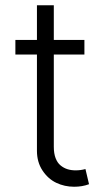

<svg xmlns="http://www.w3.org/2000/svg" viewBox="-20 -696 398 724"><path d="M298.3 -545.5V-490.4H182.9V-142.4Q182.9 -117.5 189.6 -99.8Q196.4 -82 208.3 -72.3Q220.2 -62.5 234.2 -58.1Q248.2 -53.6 265.3 -53.6Q284.4 -53.6 302.2 -58.6L315.7 -1.4Q290.5 8.2 259.6 8.2Q223.4 8.2 192.1 -6.7Q160.9 -21.7 140.1 -53.3Q119.3 -84.9 119.3 -127.5V-490.4H38V-545.5H119.3V-676.1H182.9V-545.5Z"/></svg>

Font: Inter Light BETA
Style: Regular
Weight: 300
Designer: Rasmus Andersson
Foundry: rsms
Version: Version 3.011;git-f93a4a705